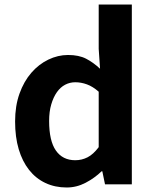

<svg xmlns="http://www.w3.org/2000/svg" viewBox="-20 -818 684 852"><path d="M276 14Q224 14 181.5 -6Q139 -26 109 -64Q79 -102 63 -156Q47 -210 47 -279Q47 -348 66.5 -402.5Q86 -457 119 -495Q152 -533 194.5 -553.5Q237 -574 282 -574Q330 -574 362 -557.5Q394 -541 424 -513L418 -601V-798H565V0H446L434 -58H431Q400 -28 360 -7Q320 14 276 14ZM314 -107Q343 -107 368.5 -120Q394 -133 418 -165V-411Q392 -434 366 -443.5Q340 -453 314 -453Q290 -453 269 -442Q248 -431 232.5 -409Q217 -387 207.5 -355Q198 -323 198 -281Q198 -193 228 -150Q258 -107 314 -107Z"/></svg>

Font: SpoqaHanSansJP-Bold
Style: Regular
Weight: 700
Designer: [Source Han Sans]
Ryoko NISHIZUKA  (kana & ideographs); Paul D. Hunt (Latin, Greek & Cyrillic); Wenlong ZHANG  (bopomofo
Foundry: Spoqa (http://bi.spoqa.com)
Version: Version 1.002.20150607